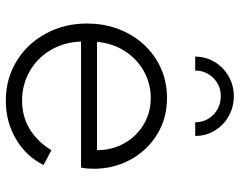

<svg xmlns="http://www.w3.org/2000/svg" viewBox="-102 -711 825 661"><g transform="rotate(90 310.5 -380.5)"><path d="M61 -267Q61 -345 94.5 -408Q128 -471 186.5 -507Q245 -543 317 -543Q388 -543 443.5 -508.5Q499 -474 530 -416.5Q561 -359 561 -291Q561 -268 557 -247H123Q125 -188 153 -141.5Q181 -95 226.5 -69.5Q272 -44 326 -44Q382 -44 425.5 -71Q469 -98 497 -145L548 -118Q520 -60 460.5 -24Q401 12 326 12Q252 12 191.5 -24.5Q131 -61 96 -125Q61 -189 61 -267ZM497 -302Q497 -354 473 -396.5Q449 -439 408 -463Q367 -487 317 -487Q268 -487 225.5 -463.5Q183 -440 156 -398Q129 -356 124 -302ZM311 -773Q348 -773 379.5 -755.5Q411 -738 429.5 -707.5Q448 -677 448 -640H401Q401 -677 375 -702.5Q349 -728 311 -728Q274 -728 248.5 -702.5Q223 -677 223 -640H175Q175 -676 193 -706.5Q211 -737 242.5 -755Q274 -773 311 -773Z"/></g></svg>

Font: Eudoxus Sans Light
Style: Regular
Weight: 300
Designer: Stijn de Vries
Foundry: tokotype
Version: Version 2.005